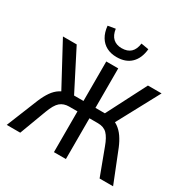

<svg xmlns="http://www.w3.org/2000/svg" viewBox="-201 -1110 1271 1293"><g transform="rotate(30 434.5 -464.0)"><path d="M21 0 120 -245Q139 -290 161 -321.5Q183 -353 211.5 -371Q240 -389 274 -394L234 -365L51 -705H158L324 -380L306 -398H388V-705H481V-398H563L545 -380L712 -705H818L635 -365L596 -394Q633 -389 661.5 -369Q690 -349 711.5 -318Q733 -287 750 -246L848 0H743L666 -206Q645 -264 619 -290.5Q593 -317 547 -317H481V0H388V-317H323Q282 -317 254.5 -294Q227 -271 203 -206L126 0ZM433 -765Q388 -765 354.5 -782.5Q321 -800 300.5 -834Q280 -868 275 -918L333 -928Q340 -880 365.5 -857Q391 -834 432 -834Q477 -834 502 -857.5Q527 -881 533 -928L592 -918Q585 -845 544 -805Q503 -765 433 -765Z"/></g></svg>

Font: Nunito Sans 7pt Condensed Medium
Style: Regular
Weight: 500
Width: 3
Designer: Vernon Adams
Foundry: Vernon Adams
Version: Version 3.101;gftools[0.9.27]